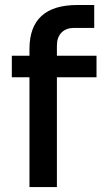

<svg xmlns="http://www.w3.org/2000/svg" viewBox="-20 -756 420 776"><path d="M210 0H99.1V-443.8H27.8V-530.8H99.1V-558.1Q99.1 -735.8 293 -735.8H360.8V-643.1H279.8Q246.6 -643.1 228.3 -624Q210 -605 210 -571.8V-530.8H370.1V-443.8H210Z"/></svg>

Font: Sora Medium
Style: Regular
Weight: 500
Designer: Jonathan Barnbrook, Julián Moncada
Foundry: Barnbrook Fonts
Version: Version 2.000